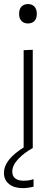

<svg xmlns="http://www.w3.org/2000/svg" viewBox="-20 -748 285 970"><path d="M99.5 0V-494.5L145.5 -496.5V0ZM120.5 -629.5Q101.5 -629.5 89 -641.8Q76.5 -654 76.5 -678Q76.5 -703 89 -715.2Q101.5 -727.5 121.5 -727.5Q141.5 -727.5 153.8 -714.8Q166 -702 166 -678Q166 -654 153.8 -641.8Q141.5 -629.5 120.5 -629.5ZM95.5 202.5Q51.5 202.5 25.8 181.8Q0 161 0 126Q0 91.5 26 58.5Q52 25.5 107.5 -8V-19.5L132 -21L145.5 0Q103.5 22.5 72.8 54.8Q42 87 42 118.5Q42 142.5 57.5 153.8Q73 165 99 165Q116.5 165 129.2 162.5Q142 160 149.5 157V195Q138.5 198 123.8 200.2Q109 202.5 95.5 202.5Z"/></svg>

Font: Commissioner ExtraLight
Style: Regular
Weight: 200
Designer: Kostas Bartsokas
Foundry: Kostas Bartsokas
Version: Version 1.000; ttfautohint (v1.8.3)